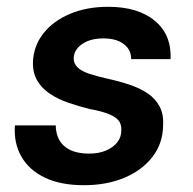

<svg xmlns="http://www.w3.org/2000/svg" viewBox="-20 -533 567 565"><path d="M227 12Q158 12 111.5 -10.5Q65 -33 42.5 -73Q20 -113 24 -164H144Q144 -141 154 -122Q164 -103 186 -92Q208 -81 242 -81Q271 -81 292 -90Q313 -99 325 -114Q337 -129 337 -150Q338 -169 327 -180.5Q316 -192 294.5 -199.5Q273 -207 245 -212Q212 -220 181.5 -230.5Q151 -241 127 -257Q103 -273 89.5 -296Q76 -319 77 -351Q79 -398 107.5 -434.5Q136 -471 185.5 -492Q235 -513 298 -513Q386 -513 435.5 -472Q485 -431 482 -359H366Q366 -387 344 -403.5Q322 -420 284 -420Q246 -420 222 -403.5Q198 -387 197 -363Q196 -347 207.5 -335.5Q219 -324 241 -316.5Q263 -309 294 -302Q331 -294 362 -283.5Q393 -273 415.5 -257.5Q438 -242 450 -219Q462 -196 460 -163Q459 -110 428 -70.5Q397 -31 345 -9.5Q293 12 227 12Z"/></svg>

Font: DM Sans 17pt SemiBold
Style: Italic
Weight: 600
Italic angle: -10°
Version: Version 4.004;gftools[0.9.30]